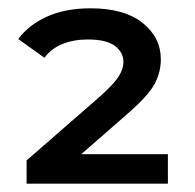

<svg xmlns="http://www.w3.org/2000/svg" viewBox="-20 -769 470 462"><path d="M44 -327V-383L223 -539Q256 -569 266.5 -586.5Q277 -604 277 -620Q277 -643 256.5 -658.5Q236 -674 191 -674Q157 -674 130 -663Q103 -652 87 -630L24 -675Q49 -709 93 -729Q137 -749 198 -749Q279 -749 323 -714Q367 -679 367 -626Q367 -596 352.5 -568Q338 -540 290 -498L139 -366L118 -398H384V-327Z"/></svg>

Font: MOST Montserrat SemiBold
Style: Regular
Weight: 600
Designer: Julieta Ulanovsky
Foundry: Julieta Ulanovsky
Version: Version 8.000;March 11, 2024;FontCreator 15.0.0.2926 64-bit